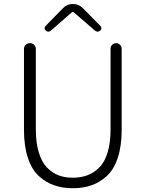

<svg xmlns="http://www.w3.org/2000/svg" viewBox="-20 -949 744 981"><path d="M102.5 -285.2V-699.2Q102.5 -711.9 111.3 -720.2Q120.1 -728.5 132.8 -728.5Q145.5 -728.5 154.3 -720.2Q163.1 -711.9 163.1 -699.2V-288.1Q163.1 -219.7 178.2 -169.9Q193.4 -120.1 220.2 -92.8Q247.1 -65.4 279.3 -53.2Q311.5 -41 351.6 -41Q392.6 -41 425.8 -53.2Q459 -65.4 486.8 -92.8Q514.6 -120.1 529.8 -169.9Q544.9 -219.7 544.9 -288.1V-700.2Q544.9 -711.9 553.2 -720.2Q561.5 -728.5 573.2 -728.5Q585 -728.5 593.3 -720.2Q601.6 -711.9 601.6 -700.2V-285.2Q601.6 -202.1 581.5 -142.1Q561.5 -82 525.4 -49.3Q489.3 -16.6 446.8 -2Q404.3 12.7 352.1 12.7Q299.8 12.7 257.3 -2Q214.8 -16.6 178.7 -49.3Q142.6 -82 122.6 -142.1Q102.5 -202.1 102.5 -285.2ZM213.9 -793Q208 -797.9 208 -804.7Q208 -811.5 212.9 -816.4L302.7 -908.2Q323.2 -928.7 352.5 -928.7Q381.8 -928.7 402.3 -908.2L493.2 -816.4Q498 -811.5 498 -804.7Q498 -797.9 492.2 -793Q485.4 -787.1 479 -787.1Q472.7 -787.1 465.8 -792L356.4 -886.7Q355.5 -887.7 352.5 -887.7Q349.6 -887.7 347.7 -886.7L239.3 -792Q232.4 -787.1 226.6 -787.1Q219.7 -787.1 213.9 -793Z"/></svg>

Font: irohamaru Light
Style: Regular
Weight: 200
Designer: [Source Han Sans]
Ryoko NISHIZUKA  (kana & ideographs); Paul D. Hunt (Latin, Greek & Cyrillic); Wenlong ZHANG  (bopomofo
Version: Version 1.01